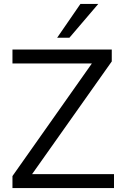

<svg xmlns="http://www.w3.org/2000/svg" viewBox="-20 -957 636 977"><path d="M43.4 0V-61.1L469.7 -665.5V-634.1H43.4V-705H548.7V-644.4L121.4 -40V-70.9H560.1V0ZM270.8 -765 389.2 -936.9H480L333.2 -765Z"/></svg>

Font: Mulish ExtraLight
Style: Regular
Weight: 200
Designer: Vernon Adams
Foundry: Vernon Adams
Version: Version 3.603